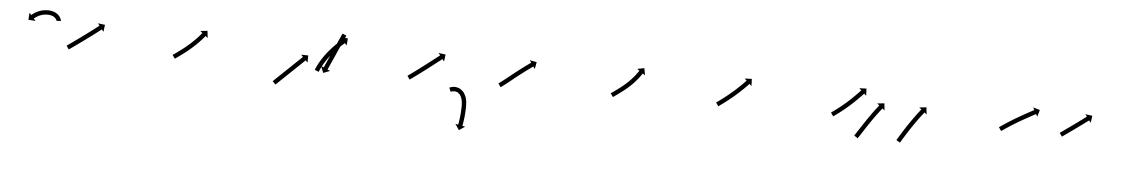

<svg xmlns="http://www.w3.org/2000/svg" viewBox="-29 -504 5131 877"><g transform="rotate(5 2536.5 -65.5)"><path d="M208 -206.9C208 -206.8 208 -206.7 208 -206.6L228 -207.4C228 -207.6 228 -208 227.9 -208.2C227.9 -208.2 227.9 -208.4 227.9 -208.5C227.9 -208.6 227.9 -208.8 227.9 -208.8C227.7 -210.1 227.4 -211.5 227.1 -212.8C227.1 -212.8 227.1 -212.9 227 -213.1C227 -213.2 226.9 -213.4 226.9 -213.4C226.2 -215.7 225.3 -217.8 224.3 -220C224.3 -220 224.2 -220.1 224.1 -220.3C224 -220.4 224 -220.6 224 -220.6C222.4 -223.4 220.6 -226 218.7 -228.6C218.7 -228.6 218.6 -228.7 218.5 -228.8C218.3 -229 218.2 -229.1 218.2 -229.1C215.7 -232 212.9 -234.7 210 -237.2C210 -237.2 209.8 -237.3 209.7 -237.4C209.5 -237.5 209.4 -237.6 209.4 -237.6C205.9 -240.2 202.1 -242.4 198.3 -244.4C198.3 -244.4 198.1 -244.4 197.9 -244.5C197.8 -244.6 197.6 -244.7 197.6 -244.7C193.2 -246.5 188.7 -248 184.1 -249.1C184.1 -249.1 184 -249.1 183.8 -249.2C183.6 -249.2 183.5 -249.2 183.5 -249.2C178.6 -250.1 173.6 -250.7 168.6 -251C168.6 -251 168.5 -251 168.4 -251C168.3 -251 168.1 -251 168.1 -251C163 -251 157.9 -250.8 152.8 -250.4C152.8 -250.4 152.6 -250.4 152.5 -250.4C152.4 -250.4 152.3 -250.4 152.3 -250.4C147.4 -249.7 142.5 -248.9 137.7 -247.8C137.7 -247.8 137.6 -247.8 137.5 -247.7C137.4 -247.7 137.3 -247.7 137.3 -247.7C132.8 -246.5 128.4 -245.1 124.1 -243.4C124.1 -243.4 124 -243.4 123.9 -243.4C123.8 -243.3 123.7 -243.3 123.7 -243.3C119.9 -241.7 116.1 -239.9 112.5 -238C112.5 -238 112.4 -238 112.3 -237.9C112.2 -237.9 112.2 -237.8 112.2 -237.8C109.1 -236.1 106.1 -234.3 103.2 -232.4C103.2 -232.4 103.1 -232.3 103 -232.3C103 -232.3 102.9 -232.2 102.9 -232.2C100.7 -230.7 98.5 -229.1 96.3 -227.4C96.3 -227.4 96.3 -227.4 96.2 -227.4C96.2 -227.4 96.2 -227.3 96.2 -227.3C94.8 -226.2 93.4 -225.1 92.1 -224C92.1 -224 92.1 -224 92 -224C92 -224 92 -223.9 92 -223.9C91.5 -223.6 91.1 -223.2 90.6 -222.8L82 -232.7L79.6 -200.1L112.3 -197.6L103.7 -207.6C104.1 -208 104.5 -208.4 105 -208.7C105 -208.7 105 -208.7 105 -208.7C104.9 -208.7 104.9 -208.7 104.9 -208.7C106.1 -209.7 107.3 -210.7 108.6 -211.6C108.6 -211.6 108.5 -211.6 108.5 -211.6C108.5 -211.6 108.4 -211.5 108.4 -211.5C110.4 -213 112.3 -214.4 114.3 -215.8C114.3 -215.8 114.3 -215.7 114.2 -215.7C114.1 -215.7 114.1 -215.6 114.1 -215.6C116.7 -217.3 119.3 -218.9 122 -220.4C122 -220.4 121.9 -220.4 121.9 -220.4C121.8 -220.3 121.7 -220.3 121.7 -220.3C124.9 -221.9 128.2 -223.5 131.5 -224.9C131.5 -224.9 131.4 -224.8 131.3 -224.8C131.2 -224.7 131.1 -224.7 131.1 -224.7C134.9 -226.1 138.7 -227.3 142.5 -228.4C142.5 -228.4 142.4 -228.4 142.3 -228.3C142.2 -228.3 142.1 -228.3 142.1 -228.3C146.3 -229.2 150.6 -230 154.9 -230.5C154.9 -230.5 154.7 -230.5 154.6 -230.5C154.5 -230.5 154.4 -230.5 154.4 -230.5C158.9 -230.9 163.5 -231 168 -231C168 -231 167.9 -231 167.8 -231C167.6 -231 167.5 -231 167.5 -231C171.7 -230.8 175.8 -230.3 179.9 -229.6C179.9 -229.6 179.8 -229.6 179.6 -229.6C179.4 -229.7 179.3 -229.7 179.3 -229.7C182.9 -228.8 186.5 -227.6 189.9 -226.2C189.9 -226.2 189.8 -226.3 189.6 -226.4C189.4 -226.4 189.2 -226.5 189.2 -226.5C192.2 -225 195 -223.3 197.7 -221.4C197.7 -221.4 197.5 -221.5 197.4 -221.6C197.2 -221.8 197.1 -221.9 197.1 -221.9C199.3 -220 201.3 -218.1 203.2 -215.9C203.2 -215.9 203.1 -216.1 203 -216.2C202.8 -216.4 202.7 -216.5 202.7 -216.5C204.1 -214.7 205.4 -212.8 206.5 -210.8C206.5 -210.8 206.4 -211 206.3 -211.1C206.3 -211.3 206.2 -211.4 206.2 -211.4C206.8 -210.1 207.4 -208.7 207.9 -207.3C207.9 -207.3 207.8 -207.4 207.8 -207.6C207.7 -207.7 207.7 -207.9 207.7 -207.9C207.8 -207.4 208 -206.8 208 -206.3C208 -206.3 208 -206.5 208 -206.6C208 -206.7 208 -206.9 208 -206.9Z M265.3 -98.6C264.8 -98.3 264.3 -97.9 263.7 -97.5L275.1 -81.1C275.7 -81.5 276.2 -81.9 276.8 -82.2C278.3 -83.3 279.8 -84.4 281.4 -85.5C283.8 -87.1 286.1 -88.8 288.5 -90.5C291.6 -92.6 294.7 -94.8 297.7 -97L297.7 -97L297.8 -97C301.4 -99.5 305 -102.1 308.7 -104.7L308.7 -104.7L308.7 -104.7C312.7 -107.6 316.8 -110.5 320.8 -113.4L320.8 -113.4L320.8 -113.4C325.1 -116.5 329.4 -119.6 333.7 -122.7L333.8 -122.7L333.8 -122.7C338.2 -126 342.6 -129.2 347.1 -132.4L347.1 -132.4L347.1 -132.4C351.5 -135.7 355.9 -138.9 360.4 -142.2L360.4 -142.2L360.4 -142.2C364.6 -145.4 368.9 -148.5 373.2 -151.7L373.2 -151.7L373.2 -151.7C377.2 -154.7 381.2 -157.7 385.1 -160.6L385.2 -160.7L385.2 -160.7C388.7 -163.3 392.3 -166 395.8 -168.7L395.8 -168.7L395.8 -168.7C398.8 -171 401.8 -173.3 404.8 -175.5C407.2 -177.3 409.5 -179.1 411.8 -180.8C413.3 -182 414.7 -183.1 416.2 -184.2C416.7 -184.7 417.3 -185.1 417.8 -185.5L425.8 -175L430.1 -207.5L397.6 -211.7L405.6 -201.3C405.1 -200.9 404.5 -200.5 404 -200.1C402.6 -199 401.1 -197.8 399.6 -196.7C397.3 -195 395 -193.2 392.7 -191.5C389.7 -189.2 386.8 -186.9 383.8 -184.6L383.8 -184.7L383.8 -184.7C380.2 -182 376.7 -179.3 373.1 -176.6L373.1 -176.6L373.2 -176.6C369.2 -173.7 365.2 -170.7 361.2 -167.7L361.3 -167.8L361.3 -167.8C357 -164.6 352.7 -161.4 348.5 -158.3L348.5 -158.3L348.5 -158.3C344.1 -155.1 339.7 -151.8 335.3 -148.6L335.3 -148.6L335.3 -148.6C330.9 -145.4 326.4 -142.1 322 -138.9L322 -138.9L322 -138.9C317.7 -135.8 313.4 -132.7 309.1 -129.6L309.1 -129.6L309.1 -129.6C305.1 -126.8 301.1 -123.9 297 -121L297.1 -121L297.1 -121C293.4 -118.4 289.8 -115.9 286.2 -113.3L286.2 -113.3L286.2 -113.3C283.1 -111.1 280.1 -109 277 -106.8C274.6 -105.2 272.3 -103.5 269.9 -101.8C268.4 -100.8 266.9 -99.7 265.3 -98.6Z M751.4 -98.7C750.9 -98.3 750.3 -97.9 749.8 -97.6L761.2 -81.1C761.7 -81.5 762.2 -81.9 762.8 -82.2C764.3 -83.3 765.9 -84.4 767.4 -85.4L767.4 -85.4L767.4 -85.4C769.8 -87.1 772.2 -88.7 774.5 -90.4L774.5 -90.4L774.6 -90.4C777.6 -92.6 780.7 -94.7 783.7 -96.9L783.7 -96.9L783.7 -96.9C787.3 -99.5 790.9 -102.1 794.5 -104.8C794.5 -104.8 794.5 -104.8 794.5 -104.8C794.5 -104.8 794.5 -104.8 794.5 -104.8C798.5 -107.8 802.4 -110.7 806.3 -113.7C806.3 -113.7 806.3 -113.8 806.3 -113.8C806.3 -113.8 806.3 -113.8 806.3 -113.8C810.5 -117 814.6 -120.3 818.7 -123.6C818.7 -123.6 818.7 -123.6 818.7 -123.6C818.7 -123.6 818.8 -123.7 818.8 -123.7C823 -127.1 827.1 -130.6 831.2 -134.1C831.2 -134.1 831.3 -134.1 831.3 -134.1C831.3 -134.2 831.3 -134.2 831.3 -134.2C835.4 -137.7 839.5 -141.3 843.5 -145C843.5 -145 843.5 -145 843.5 -145C843.5 -145 843.6 -145 843.6 -145C847.4 -148.6 851.2 -152.2 855 -155.8C855 -155.8 855 -155.8 855 -155.9C855.1 -155.9 855.1 -155.9 855.1 -155.9C858.6 -159.3 862 -162.8 865.5 -166.3C865.5 -166.3 865.5 -166.3 865.5 -166.3C865.5 -166.4 865.5 -166.4 865.5 -166.4C868.6 -169.5 871.6 -172.7 874.5 -176C874.5 -176 874.6 -176 874.6 -176C874.6 -176 874.6 -176 874.6 -176C877.1 -178.8 879.5 -181.5 882 -184.3C882 -184.3 882 -184.3 882 -184.4C882 -184.4 882 -184.4 882 -184.4C883.9 -186.6 885.7 -188.7 887.6 -190.9C887.6 -190.9 887.6 -190.9 887.6 -190.9C887.6 -191 887.6 -191 887.6 -191C888.8 -192.4 889.9 -193.8 891.1 -195.2L891.1 -195.2L891.1 -195.2C891.5 -195.7 891.9 -196.3 892.3 -196.8L902.6 -188.5L899 -221.1L866.4 -217.5L876.7 -209.2C876.3 -208.8 875.9 -208.3 875.5 -207.8L875.5 -207.8L875.5 -207.8C874.4 -206.4 873.3 -205.1 872.2 -203.7C872.2 -203.7 872.2 -203.7 872.2 -203.7C872.2 -203.7 872.2 -203.7 872.2 -203.7C870.4 -201.6 868.7 -199.5 866.9 -197.4C866.9 -197.4 866.9 -197.4 866.9 -197.4C866.9 -197.5 866.9 -197.5 866.9 -197.5C864.5 -194.8 862.2 -192.1 859.8 -189.4C859.8 -189.4 859.8 -189.5 859.8 -189.5C859.8 -189.5 859.8 -189.5 859.8 -189.5C856.9 -186.4 854 -183.3 851.1 -180.2C851.1 -180.2 851.1 -180.2 851.1 -180.2C851.1 -180.3 851.2 -180.3 851.2 -180.3C847.8 -176.9 844.5 -173.5 841.1 -170.2C841.1 -170.2 841.1 -170.2 841.1 -170.2C841.1 -170.2 841.1 -170.2 841.1 -170.2C837.5 -166.7 833.7 -163.2 830 -159.7C830 -159.7 830 -159.8 830 -159.8C830 -159.8 830.1 -159.8 830.1 -159.8C826.1 -156.3 822.2 -152.7 818.2 -149.3C818.2 -149.3 818.2 -149.3 818.2 -149.3C818.2 -149.3 818.3 -149.3 818.3 -149.3C814.2 -145.9 810.2 -142.5 806.1 -139.1C806.1 -139.1 806.1 -139.1 806.1 -139.1C806.1 -139.1 806.1 -139.2 806.1 -139.2C802.1 -135.9 798.1 -132.7 794 -129.5C794 -129.5 794 -129.6 794.1 -129.6C794.1 -129.6 794.1 -129.6 794.1 -129.6C790.3 -126.6 786.4 -123.7 782.5 -120.8C782.5 -120.8 782.5 -120.8 782.6 -120.8C782.6 -120.8 782.6 -120.9 782.6 -120.9C779.1 -118.3 775.6 -115.7 772 -113.2L772.1 -113.2L772.1 -113.2C769.1 -111 766.1 -108.9 763 -106.8L763.1 -106.8L763.1 -106.8C760.7 -105.1 758.4 -103.5 756 -101.9L756 -101.9L756 -101.9C754.5 -100.8 752.9 -99.8 751.4 -98.7Z M1217.2 -19.5C1216.7 -19 1216.2 -18.5 1215.7 -18.1L1229.5 -3.6C1230 -4.1 1230.5 -4.5 1231 -5C1232.3 -6.3 1233.7 -7.6 1235 -8.9C1237.2 -10.9 1239.3 -12.9 1241.4 -14.9C1244.1 -17.5 1246.8 -20.1 1249.5 -22.7C1252.8 -25.8 1256 -28.9 1259.2 -32C1262.8 -35.4 1266.4 -38.8 1270.1 -42.3C1273.9 -46 1277.8 -49.7 1281.6 -53.3C1285.6 -57.1 1289.6 -60.9 1293.6 -64.7C1297.5 -68.5 1301.5 -72.3 1305.5 -76.1C1309.3 -79.8 1313.2 -83.5 1317.1 -87.2C1320.7 -90.6 1324.3 -94.1 1327.9 -97.5C1331.1 -100.6 1334.3 -103.7 1337.6 -106.7C1340.3 -109.4 1343 -112 1345.8 -114.6C1347.9 -116.6 1350 -118.6 1352.1 -120.6C1353.4 -121.9 1354.8 -123.2 1356.1 -124.5C1356.6 -124.9 1357.1 -125.4 1357.6 -125.8L1366.7 -116.3L1367.4 -149.1L1334.7 -149.8L1343.8 -140.3C1343.3 -139.9 1342.8 -139.4 1342.3 -138.9C1341 -137.6 1339.6 -136.4 1338.3 -135.1C1336.1 -133.1 1334 -131 1331.9 -129C1329.2 -126.4 1326.5 -123.8 1323.8 -121.2C1320.5 -118.1 1317.3 -115 1314.1 -112C1310.5 -108.5 1306.9 -105.1 1303.2 -101.6C1299.4 -98 1295.5 -94.3 1291.7 -90.6C1287.7 -86.8 1283.7 -83 1279.7 -79.2C1275.8 -75.4 1271.8 -71.6 1267.8 -67.8C1264 -64.1 1260.1 -60.4 1256.2 -56.8C1252.6 -53.3 1249 -49.9 1245.4 -46.4C1242.2 -43.3 1239 -40.3 1235.7 -37.2C1233 -34.6 1230.3 -32 1227.5 -29.4C1225.4 -27.4 1223.3 -25.3 1221.2 -23.3C1219.9 -22 1218.5 -20.7 1217.2 -19.5ZM1532 -252.5C1532.3 -253.1 1532.6 -253.7 1532.8 -254.3L1514.6 -262.4C1514.3 -261.8 1514 -261.2 1513.8 -260.6C1513 -258.9 1512.2 -257.2 1511.5 -255.5C1510.3 -252.8 1509.1 -250.2 1507.9 -247.5C1506.4 -244.1 1504.8 -240.6 1503.3 -237.2C1501.5 -233.1 1499.6 -229 1497.8 -225C1495.8 -220.4 1493.7 -215.9 1491.7 -211.3C1489.5 -206.4 1487.4 -201.6 1485.2 -196.7C1482.9 -191.7 1480.7 -186.7 1478.5 -181.6C1476.2 -176.6 1474 -171.6 1471.7 -166.6C1469.5 -161.7 1467.4 -156.8 1465.2 -152C1463.2 -147.4 1461.1 -142.9 1459.1 -138.3C1457.3 -134.2 1455.4 -130.2 1453.6 -126.1C1452.1 -122.7 1450.5 -119.2 1449 -115.8C1447.8 -113.1 1446.6 -110.4 1445.4 -107.8C1444.7 -106.1 1443.9 -104.4 1443.1 -102.7C1442.9 -102.1 1442.6 -101.5 1442.3 -100.8L1430.3 -106.2L1442 -75.6L1472.6 -87.3L1460.6 -92.7C1460.9 -93.3 1461.1 -93.9 1461.4 -94.5C1462.2 -96.2 1462.9 -97.9 1463.7 -99.6C1464.9 -102.3 1466.1 -104.9 1467.3 -107.6C1468.8 -111 1470.3 -114.5 1471.9 -117.9C1473.7 -122 1475.5 -126.1 1477.3 -130.2C1479.4 -134.7 1481.4 -139.3 1483.5 -143.8C1485.6 -148.7 1487.8 -153.5 1490 -158.4C1492.2 -163.4 1494.5 -168.5 1496.7 -173.5C1499 -178.5 1501.2 -183.5 1503.4 -188.6C1505.6 -193.4 1507.8 -198.3 1510 -203.1C1512 -207.7 1514 -212.2 1516.1 -216.8C1517.9 -220.9 1519.7 -225 1521.5 -229C1523.1 -232.5 1524.6 -235.9 1526.2 -239.4C1527.3 -242 1528.5 -244.7 1529.7 -247.3C1530.5 -249 1531.2 -250.8 1532 -252.5ZM1403.5 -88C1403.2 -87.4 1402.9 -86.7 1402.7 -86L1421.3 -78.8C1421.6 -79.4 1421.8 -80.1 1422.1 -80.7C1422.1 -80.7 1422.1 -80.7 1422.1 -80.7C1422.1 -80.7 1422.1 -80.7 1422.1 -80.7C1422.8 -82.5 1423.5 -84.3 1424.3 -86.1C1424.3 -86.1 1424.3 -86 1424.3 -86C1424.2 -86 1424.2 -86 1424.2 -86C1425.4 -88.7 1426.7 -91.5 1427.9 -94.2C1427.9 -94.2 1427.9 -94.2 1427.9 -94.1C1427.9 -94.1 1427.9 -94.1 1427.9 -94.1C1429.5 -97.6 1431.3 -101.1 1433 -104.5C1433 -104.5 1433 -104.5 1433 -104.5C1433 -104.4 1433 -104.4 1433 -104.4C1435.1 -108.5 1437.4 -112.5 1439.7 -116.5C1439.7 -116.5 1439.6 -116.4 1439.6 -116.4C1439.6 -116.4 1439.6 -116.3 1439.6 -116.3C1442.2 -120.7 1444.9 -125.1 1447.7 -129.4C1447.7 -129.4 1447.6 -129.4 1447.6 -129.3C1447.6 -129.3 1447.6 -129.3 1447.6 -129.3C1450.6 -133.8 1453.7 -138.3 1456.8 -142.8C1456.8 -142.8 1456.8 -142.7 1456.8 -142.7C1456.8 -142.7 1456.8 -142.6 1456.8 -142.6C1460.1 -147.2 1463.5 -151.7 1466.9 -156.1C1466.9 -156.1 1466.9 -156.1 1466.9 -156C1466.9 -156 1466.9 -156 1466.9 -156C1470.4 -160.4 1474 -164.7 1477.6 -169C1477.6 -169 1477.6 -168.9 1477.6 -168.9C1477.5 -168.9 1477.5 -168.9 1477.5 -168.9C1481.1 -172.9 1484.7 -177 1488.4 -181C1488.4 -181 1488.4 -181 1488.4 -180.9C1488.3 -180.9 1488.3 -180.9 1488.3 -180.9C1491.8 -184.6 1495.3 -188.3 1498.9 -191.9C1498.9 -191.9 1498.9 -191.9 1498.9 -191.8C1498.8 -191.8 1498.8 -191.8 1498.8 -191.8C1502 -195 1505.3 -198.2 1508.6 -201.3C1508.6 -201.3 1508.6 -201.3 1508.5 -201.3C1508.5 -201.3 1508.5 -201.3 1508.5 -201.3C1511.3 -203.9 1514.1 -206.5 1517 -209.1C1517 -209.1 1517 -209.1 1516.9 -209.1C1516.9 -209 1516.9 -209 1516.9 -209C1519.1 -211 1521.3 -213 1523.6 -214.9L1523.6 -214.9L1523.5 -214.9C1525 -216.1 1526.4 -217.4 1527.9 -218.6L1527.9 -218.6L1527.9 -218.6C1528.4 -219 1528.9 -219.5 1529.4 -219.9L1537.9 -209.8L1540.7 -242.5L1508 -245.3L1516.5 -235.2C1516 -234.8 1515.5 -234.3 1514.9 -233.9L1514.9 -233.9L1514.9 -233.9C1513.4 -232.6 1511.9 -231.3 1510.5 -230L1510.4 -230L1510.4 -230C1508.1 -228 1505.8 -226 1503.6 -223.9C1503.6 -223.9 1503.6 -223.9 1503.6 -223.9C1503.5 -223.9 1503.5 -223.9 1503.5 -223.9C1500.6 -221.2 1497.7 -218.5 1494.8 -215.8C1494.8 -215.8 1494.8 -215.8 1494.8 -215.8C1494.8 -215.8 1494.8 -215.8 1494.8 -215.8C1491.4 -212.5 1488 -209.3 1484.7 -206C1484.7 -206 1484.7 -206 1484.7 -205.9C1484.7 -205.9 1484.6 -205.9 1484.6 -205.9C1481 -202.2 1477.3 -198.4 1473.8 -194.6C1473.8 -194.6 1473.7 -194.6 1473.7 -194.6C1473.7 -194.6 1473.7 -194.5 1473.7 -194.5C1469.9 -190.4 1466.2 -186.2 1462.5 -182C1462.5 -182 1462.4 -182 1462.4 -182C1462.4 -181.9 1462.4 -181.9 1462.4 -181.9C1458.6 -177.5 1454.9 -173 1451.3 -168.5C1451.3 -168.5 1451.3 -168.5 1451.2 -168.5C1451.2 -168.4 1451.2 -168.4 1451.2 -168.4C1447.6 -163.8 1444.1 -159.2 1440.6 -154.5C1440.6 -154.5 1440.6 -154.4 1440.6 -154.4C1440.6 -154.4 1440.5 -154.3 1440.5 -154.3C1437.3 -149.7 1434 -145 1430.9 -140.3C1430.9 -140.3 1430.9 -140.3 1430.9 -140.3C1430.8 -140.2 1430.8 -140.2 1430.8 -140.2C1427.9 -135.7 1425.1 -131.2 1422.4 -126.6C1422.4 -126.6 1422.4 -126.5 1422.4 -126.5C1422.3 -126.5 1422.3 -126.4 1422.3 -126.4C1419.9 -122.3 1417.6 -118.1 1415.3 -113.8C1415.3 -113.8 1415.3 -113.8 1415.3 -113.7C1415.3 -113.7 1415.2 -113.7 1415.2 -113.7C1413.4 -110 1411.6 -106.4 1409.8 -102.7C1409.8 -102.7 1409.8 -102.6 1409.8 -102.6C1409.8 -102.6 1409.7 -102.6 1409.7 -102.6C1408.4 -99.7 1407.1 -96.8 1405.9 -93.9C1405.9 -93.9 1405.9 -93.8 1405.8 -93.8C1405.8 -93.8 1405.8 -93.8 1405.8 -93.8C1405 -91.9 1404.2 -90 1403.5 -88.1C1403.5 -88.1 1403.5 -88.1 1403.5 -88.1C1403.5 -88 1403.5 -88 1403.5 -88Z M1828.3 -97.3C1827.7 -96.9 1827.2 -96.5 1826.7 -96.1L1838.1 -79.8C1838.7 -80.1 1839.2 -80.5 1839.8 -80.9C1841.3 -82 1842.8 -83 1844.3 -84.1L1844.3 -84.1L1844.3 -84.1C1846.7 -85.8 1849.1 -87.5 1851.4 -89.2L1851.4 -89.2L1851.4 -89.2C1854.5 -91.4 1857.5 -93.6 1860.6 -95.8L1860.6 -95.8L1860.6 -95.8C1864.2 -98.4 1867.8 -101 1871.4 -103.6L1871.4 -103.6L1871.4 -103.6C1875.4 -106.6 1879.4 -109.5 1883.4 -112.5L1883.4 -112.5L1883.4 -112.5C1887.7 -115.7 1891.9 -118.9 1896.2 -122.1L1896.2 -122.1L1896.2 -122.1C1900.6 -125.4 1904.9 -128.7 1909.3 -132L1909.3 -132L1909.3 -132C1913.7 -135.4 1918 -138.7 1922.4 -142L1922.4 -142L1922.4 -142C1926.6 -145.3 1930.8 -148.5 1935.1 -151.8C1939 -154.8 1943 -157.9 1946.9 -160.9C1950.4 -163.6 1954 -166.4 1957.5 -169.1C1960.5 -171.4 1963.5 -173.7 1966.5 -176C1968.8 -177.8 1971.1 -179.6 1973.4 -181.3C1974.9 -182.5 1976.4 -183.6 1977.9 -184.7C1978.4 -185.1 1978.9 -185.6 1979.5 -186L1987.5 -175.5L1991.8 -208L1959.4 -212.3L1967.3 -201.9C1966.8 -201.5 1966.3 -201.1 1965.8 -200.6C1964.3 -199.5 1962.8 -198.4 1961.3 -197.2C1958.9 -195.4 1956.6 -193.7 1954.3 -191.9C1951.3 -189.6 1948.3 -187.2 1945.3 -184.9C1941.7 -182.2 1938.2 -179.5 1934.7 -176.7C1930.7 -173.7 1926.8 -170.7 1922.9 -167.6C1918.6 -164.4 1914.4 -161.1 1910.2 -157.9L1910.2 -157.9L1910.2 -157.9C1905.9 -154.6 1901.5 -151.2 1897.2 -147.9L1897.2 -147.9L1897.2 -147.9C1892.8 -144.6 1888.5 -141.3 1884.1 -138L1884.1 -138L1884.1 -138C1879.9 -134.9 1875.7 -131.7 1871.4 -128.5L1871.5 -128.5L1871.5 -128.6C1867.5 -125.6 1863.5 -122.7 1859.6 -119.7L1859.6 -119.8L1859.6 -119.8C1856 -117.2 1852.4 -114.5 1848.9 -112L1848.9 -112L1848.9 -112C1845.9 -109.8 1842.8 -107.6 1839.8 -105.4L1839.8 -105.4L1839.8 -105.4C1837.5 -103.8 1835.1 -102.1 1832.8 -100.4L1832.8 -100.5L1832.8 -100.5C1831.3 -99.4 1829.8 -98.3 1828.3 -97.3ZM2024.3 -59.9C2023.4 -59.5 2022.5 -59.2 2021.7 -58.8L2029.8 -40.5C2030.6 -40.8 2031.3 -41.2 2032.1 -41.5C2032.1 -41.5 2032 -41.5 2031.9 -41.4C2031.9 -41.4 2031.8 -41.4 2031.8 -41.4C2033.9 -42.2 2036.1 -42.9 2038.3 -43.5C2038.3 -43.5 2038.2 -43.4 2038 -43.4C2037.8 -43.3 2037.6 -43.3 2037.6 -43.3C2041.3 -44 2045 -44.3 2048.6 -44.4C2048.6 -44.4 2048.3 -44.4 2048 -44.4C2047.7 -44.4 2047.4 -44.4 2047.4 -44.4C2052.3 -43.9 2057.1 -42.5 2061.7 -40.7C2061.7 -40.7 2061.3 -40.8 2061 -41C2060.6 -41.2 2060.3 -41.4 2060.3 -41.4C2065.1 -38.4 2069.5 -34.7 2073.2 -30.5C2073.2 -30.5 2073 -30.8 2072.8 -31C2072.6 -31.3 2072.4 -31.5 2072.4 -31.5C2075.7 -26.7 2078.5 -21.5 2080.7 -16.1C2080.7 -16.1 2080.7 -16.3 2080.6 -16.5C2080.5 -16.7 2080.4 -16.9 2080.4 -16.9C2082.2 -11.3 2083.6 -5.5 2084.6 0.3C2084.6 0.3 2084.6 0.2 2084.5 0C2084.5 -0.1 2084.5 -0.3 2084.5 -0.3C2085.1 5.6 2085.5 11.5 2085.6 17.3C2085.6 17.3 2085.6 17.3 2085.6 17.2C2085.6 17.2 2085.6 17.1 2085.6 17.1C2085.6 22.7 2085.5 28.3 2085.3 33.9C2085.3 33.9 2085.3 33.9 2085.3 33.8C2085.3 33.8 2085.3 33.8 2085.3 33.8C2085.1 39.2 2084.8 44.6 2084.5 50C2084.5 50 2084.5 50 2084.5 50C2084.5 49.9 2084.5 49.9 2084.5 49.9C2084.1 55 2083.7 60 2083.2 65.1C2083.2 65.1 2083.2 65 2083.2 65C2083.2 65 2083.2 65 2083.2 65C2082.7 69.5 2082.2 74 2081.6 78.5C2081.6 78.5 2081.6 78.5 2081.6 78.5C2081.6 78.5 2081.6 78.4 2081.6 78.4C2081.1 82.2 2080.5 86 2079.9 89.8C2079.9 89.8 2079.9 89.8 2079.9 89.8C2079.9 89.8 2080 89.8 2080 89.8C2079.5 92.7 2079 95.6 2078.5 98.5C2078.5 98.5 2078.5 98.5 2078.5 98.5C2078.5 98.5 2078.5 98.5 2078.5 98.5C2078.1 100.4 2077.8 102.2 2077.4 104.1L2077.4 104.1L2077.4 104.1C2077.3 104.8 2077.1 105.4 2077 106.1L2064.1 103.5L2082.3 130.8L2109.5 112.6L2096.6 110C2096.8 109.3 2096.9 108.6 2097 108L2097 107.9L2097 107.9C2097.4 106 2097.8 104.1 2098.1 102.1C2098.1 102.1 2098.1 102.1 2098.1 102.1C2098.1 102.1 2098.1 102.1 2098.1 102.1C2098.7 99 2099.2 96 2099.7 93C2099.7 93 2099.7 93 2099.7 93C2099.7 92.9 2099.7 92.9 2099.7 92.9C2100.3 89 2100.9 85.1 2101.4 81.2C2101.4 81.2 2101.4 81.1 2101.4 81.1C2101.4 81.1 2101.4 81.1 2101.4 81.1C2102 76.4 2102.6 71.8 2103.1 67.1C2103.1 67.1 2103.1 67.1 2103.1 67.1C2103.1 67 2103.1 67 2103.1 67C2103.6 61.8 2104 56.6 2104.4 51.4C2104.4 51.4 2104.4 51.4 2104.4 51.3C2104.4 51.3 2104.4 51.3 2104.4 51.3C2104.8 45.7 2105.1 40.2 2105.3 34.6C2105.3 34.6 2105.3 34.6 2105.3 34.5C2105.3 34.5 2105.3 34.5 2105.3 34.5C2105.5 28.7 2105.6 23 2105.6 17.2C2105.6 17.2 2105.6 17.2 2105.6 17.1C2105.6 17.1 2105.6 17 2105.6 17C2105.5 10.5 2105.1 4 2104.4 -2.5C2104.4 -2.5 2104.4 -2.6 2104.3 -2.8C2104.3 -2.9 2104.3 -3 2104.3 -3C2103.2 -9.8 2101.6 -16.4 2099.5 -23C2099.5 -23 2099.4 -23.2 2099.4 -23.4C2099.3 -23.5 2099.2 -23.8 2099.2 -23.8C2096.4 -30.5 2093 -36.9 2088.9 -42.9C2088.9 -42.9 2088.7 -43.1 2088.5 -43.4C2088.3 -43.6 2088.1 -43.9 2088.1 -43.9C2083 -49.5 2077.2 -54.5 2070.7 -58.4C2070.7 -58.5 2070.3 -58.6 2070 -58.8C2069.7 -59 2069.3 -59.1 2069.3 -59.1C2063 -61.8 2056.4 -63.6 2049.6 -64.3C2049.6 -64.3 2049.3 -64.3 2049 -64.3C2048.7 -64.4 2048.4 -64.4 2048.4 -64.4C2043.4 -64.3 2038.5 -63.9 2033.7 -62.9C2033.7 -62.9 2033.5 -62.9 2033.3 -62.8C2033.1 -62.8 2033 -62.7 2033 -62.7C2030.1 -62 2027.3 -61.1 2024.6 -60C2024.6 -60 2024.5 -60 2024.4 -60C2024.4 -59.9 2024.3 -59.9 2024.3 -59.9Z M2245.2 -98.6C2244.7 -98.2 2244.2 -97.9 2243.7 -97.5L2255.2 -81.1C2255.7 -81.5 2256.2 -81.8 2256.7 -82.2L2256.7 -82.2L2256.8 -82.2C2258.3 -83.3 2259.7 -84.4 2261.2 -85.4C2261.2 -85.4 2261.2 -85.4 2261.2 -85.5C2261.2 -85.5 2261.3 -85.5 2261.3 -85.5C2263.6 -87.2 2265.9 -88.9 2268.2 -90.6C2268.2 -90.6 2268.2 -90.6 2268.2 -90.6C2268.2 -90.6 2268.2 -90.6 2268.2 -90.6C2271.2 -92.9 2274.1 -95.2 2277.1 -97.5L2277.1 -97.5L2277.1 -97.5C2280.6 -100.2 2284.1 -103 2287.6 -105.7L2287.6 -105.7L2287.6 -105.7C2291.5 -108.8 2295.4 -111.9 2299.3 -115C2303.5 -118.3 2307.6 -121.7 2311.8 -125C2316.1 -128.4 2320.4 -131.9 2324.7 -135.3L2324.7 -135.3L2324.7 -135.3C2329.1 -138.7 2333.4 -142.1 2337.8 -145.5L2337.8 -145.5L2337.7 -145.5C2342 -148.7 2346.2 -152 2350.5 -155.3L2350.5 -155.3L2350.4 -155.2C2354.4 -158.3 2358.4 -161.3 2362.5 -164.3L2362.4 -164.3L2362.4 -164.3C2366 -167 2369.7 -169.6 2373.3 -172.3L2373.3 -172.3L2373.3 -172.3C2376.3 -174.5 2379.4 -176.7 2382.5 -178.9L2382.5 -178.9L2382.5 -178.9C2384.9 -180.6 2387.3 -182.3 2389.7 -184L2389.7 -184L2389.7 -184C2391.2 -185.1 2392.8 -186.1 2394.3 -187.2L2394.3 -187.2L2394.3 -187.2C2394.9 -187.6 2395.4 -188 2396 -188.3L2403.4 -177.5L2409.4 -209.7L2377.2 -215.7L2384.6 -204.8C2384.1 -204.4 2383.5 -204.1 2383 -203.7L2383 -203.7L2382.9 -203.7C2381.4 -202.6 2379.8 -201.5 2378.2 -200.4L2378.2 -200.4L2378.2 -200.4C2375.8 -198.7 2373.3 -197 2370.9 -195.2L2370.9 -195.2L2370.9 -195.2C2367.7 -193 2364.6 -190.7 2361.5 -188.5L2361.5 -188.4L2361.5 -188.4C2357.8 -185.8 2354.1 -183.1 2350.5 -180.3L2350.5 -180.3L2350.5 -180.3C2346.4 -177.3 2342.4 -174.2 2338.3 -171.2L2338.3 -171.2L2338.3 -171.2C2334 -167.9 2329.8 -164.6 2325.5 -161.3L2325.5 -161.3L2325.5 -161.3C2321.1 -157.8 2316.7 -154.4 2312.4 -151L2312.3 -151L2312.3 -151C2308 -147.5 2303.7 -144.1 2299.3 -140.6C2295.1 -137.3 2291 -134 2286.8 -130.7C2282.9 -127.6 2279.1 -124.5 2275.2 -121.4L2275.2 -121.4L2275.2 -121.4C2271.7 -118.7 2268.3 -116 2264.8 -113.2L2264.8 -113.3L2264.8 -113.3C2261.9 -111 2259 -108.8 2256.1 -106.5C2256.1 -106.5 2256.1 -106.6 2256.1 -106.6C2256.1 -106.6 2256.1 -106.6 2256.1 -106.6C2253.9 -104.9 2251.7 -103.2 2249.4 -101.6C2249.4 -101.6 2249.4 -101.6 2249.4 -101.6C2249.5 -101.6 2249.5 -101.6 2249.5 -101.6C2248.1 -100.6 2246.6 -99.6 2245.2 -98.6L2245.2 -98.6Z M2760.3 -98.7C2759.8 -98.3 2759.3 -97.9 2758.7 -97.5L2770.1 -81.1C2770.7 -81.5 2771.2 -81.9 2771.8 -82.2C2773.3 -83.3 2774.8 -84.4 2776.4 -85.5C2778.8 -87.1 2781.1 -88.8 2783.5 -90.4L2783.5 -90.5L2783.5 -90.5C2786.6 -92.6 2789.6 -94.8 2792.7 -97L2792.7 -97L2792.7 -97C2796.3 -99.6 2799.9 -102.2 2803.4 -104.8C2803.4 -104.8 2803.4 -104.8 2803.4 -104.8C2803.5 -104.9 2803.5 -104.9 2803.5 -104.9C2807.4 -107.8 2811.3 -110.8 2815.2 -113.8C2815.2 -113.8 2815.2 -113.8 2815.3 -113.8C2815.3 -113.8 2815.3 -113.8 2815.3 -113.8C2819.4 -117.1 2823.5 -120.4 2827.6 -123.7C2827.6 -123.7 2827.6 -123.7 2827.6 -123.7C2827.6 -123.7 2827.7 -123.8 2827.7 -123.8C2831.8 -127.2 2835.9 -130.8 2839.9 -134.3C2839.9 -134.3 2839.9 -134.4 2839.9 -134.4C2840 -134.4 2840 -134.4 2840 -134.4C2844 -138.1 2847.9 -141.8 2851.7 -145.5C2851.7 -145.5 2851.7 -145.5 2851.8 -145.6C2851.8 -145.6 2851.8 -145.6 2851.8 -145.6C2855.5 -149.3 2859.1 -153.1 2862.7 -156.8C2862.7 -156.8 2862.7 -156.9 2862.7 -156.9C2862.7 -156.9 2862.8 -157 2862.8 -157C2866 -160.6 2869.2 -164.2 2872.4 -167.9C2872.4 -167.9 2872.4 -167.9 2872.4 -168C2872.5 -168 2872.5 -168 2872.5 -168C2875.3 -171.4 2878 -174.7 2880.7 -178.2C2880.7 -178.2 2880.8 -178.2 2880.8 -178.2C2880.8 -178.2 2880.8 -178.3 2880.8 -178.3C2883.1 -181.2 2885.3 -184.1 2887.5 -187.1C2887.5 -187.1 2887.5 -187.1 2887.5 -187.1C2887.5 -187.1 2887.6 -187.2 2887.6 -187.2C2889.2 -189.5 2890.9 -191.8 2892.6 -194.1C2892.6 -194.1 2892.6 -194.1 2892.6 -194.1C2892.6 -194.1 2892.6 -194.1 2892.6 -194.1C2893.6 -195.6 2894.7 -197.2 2895.7 -198.7L2895.7 -198.7L2895.7 -198.7C2896.1 -199.2 2896.5 -199.8 2896.8 -200.3L2907.7 -192.9L2901.6 -225.1L2869.4 -219L2880.3 -211.5C2879.9 -211 2879.6 -210.5 2879.2 -210L2879.2 -210L2879.2 -210C2878.2 -208.5 2877.2 -207.1 2876.2 -205.6C2876.2 -205.6 2876.2 -205.6 2876.2 -205.6C2876.2 -205.6 2876.2 -205.7 2876.2 -205.7C2874.6 -203.4 2873 -201.2 2871.4 -198.9C2871.4 -198.9 2871.4 -199 2871.4 -199C2871.4 -199 2871.4 -199 2871.4 -199C2869.3 -196.1 2867.2 -193.3 2865 -190.5C2865 -190.5 2865 -190.5 2865 -190.5C2865 -190.6 2865.1 -190.6 2865.1 -190.6C2862.5 -187.3 2859.8 -184 2857.1 -180.8C2857.1 -180.8 2857.1 -180.8 2857.2 -180.9C2857.2 -180.9 2857.2 -180.9 2857.2 -180.9C2854.2 -177.4 2851.1 -173.9 2847.9 -170.4C2847.9 -170.4 2848 -170.4 2848 -170.5C2848 -170.5 2848 -170.5 2848 -170.5C2844.6 -166.9 2841.2 -163.3 2837.6 -159.7C2837.6 -159.7 2837.7 -159.8 2837.7 -159.8C2837.7 -159.8 2837.8 -159.8 2837.8 -159.8C2834.1 -156.2 2830.3 -152.7 2826.5 -149.2C2826.5 -149.2 2826.5 -149.2 2826.5 -149.2C2826.6 -149.3 2826.6 -149.3 2826.6 -149.3C2822.7 -145.8 2818.8 -142.4 2814.8 -139.1C2814.8 -139.1 2814.8 -139.1 2814.8 -139.1C2814.8 -139.1 2814.9 -139.1 2814.9 -139.1C2810.9 -135.9 2807 -132.7 2802.9 -129.6C2802.9 -129.6 2803 -129.6 2803 -129.6C2803 -129.6 2803 -129.6 2803 -129.6C2799.2 -126.7 2795.4 -123.8 2791.5 -120.9C2791.5 -120.9 2791.5 -120.9 2791.5 -120.9C2791.5 -120.9 2791.6 -120.9 2791.6 -120.9C2788 -118.3 2784.5 -115.8 2781 -113.2L2781 -113.2L2781 -113.2C2778 -111.1 2775 -108.9 2772 -106.8L2772 -106.8L2772 -106.8C2769.6 -105.1 2767.3 -103.5 2764.9 -101.8C2763.4 -100.8 2761.9 -99.7 2760.3 -98.7Z M3243.4 -98.7C3242.9 -98.3 3242.4 -98 3241.8 -97.6L3253.2 -81.1C3253.7 -81.5 3254.2 -81.9 3254.8 -82.2L3254.8 -82.2L3254.8 -82.2C3256.3 -83.3 3257.8 -84.4 3259.4 -85.4L3259.4 -85.4L3259.4 -85.4C3261.7 -87.1 3264.1 -88.8 3266.4 -90.4L3266.5 -90.5L3266.5 -90.5C3269.5 -92.6 3272.5 -94.8 3275.5 -97.1L3275.6 -97.1L3275.6 -97.1C3279.1 -99.7 3282.7 -102.4 3286.2 -105C3286.2 -105 3286.2 -105 3286.2 -105.1C3286.2 -105.1 3286.2 -105.1 3286.2 -105.1C3290.1 -108.1 3294 -111.1 3297.9 -114.2C3297.9 -114.2 3297.9 -114.2 3298 -114.2C3298 -114.2 3298 -114.2 3298 -114.2C3302.1 -117.5 3306.2 -120.8 3310.3 -124.1C3310.3 -124.1 3310.3 -124.1 3310.3 -124.1C3310.3 -124.2 3310.4 -124.2 3310.4 -124.2C3314.6 -127.6 3318.7 -131.1 3322.9 -134.7C3322.9 -134.7 3322.9 -134.7 3322.9 -134.7C3322.9 -134.7 3322.9 -134.7 3322.9 -134.7C3327.1 -138.3 3331.2 -141.8 3335.3 -145.4C3335.3 -145.4 3335.3 -145.5 3335.3 -145.5C3335.3 -145.5 3335.3 -145.5 3335.3 -145.5C3339.2 -149 3343.1 -152.6 3347 -156.1C3347 -156.1 3347 -156.1 3347.1 -156.1C3347.1 -156.2 3347.1 -156.2 3347.1 -156.2C3350.7 -159.5 3354.3 -162.9 3357.8 -166.3C3357.8 -166.3 3357.9 -166.3 3357.9 -166.3C3357.9 -166.3 3357.9 -166.3 3357.9 -166.3C3361.1 -169.4 3364.2 -172.5 3367.4 -175.6L3367.4 -175.6L3367.4 -175.6C3370.1 -178.3 3372.7 -180.9 3375.3 -183.6L3375.3 -183.6L3375.3 -183.6C3377.4 -185.7 3379.4 -187.7 3381.4 -189.8L3381.4 -189.8L3381.4 -189.8C3382.7 -191.2 3383.9 -192.5 3385.2 -193.9L3385.2 -193.9L3385.2 -193.9C3385.7 -194.4 3386.1 -194.8 3386.6 -195.3L3396.2 -186.3L3395.1 -219L3362.4 -218L3372 -209C3371.5 -208.5 3371.1 -208.1 3370.7 -207.6L3370.7 -207.6L3370.7 -207.6C3369.4 -206.3 3368.2 -205 3366.9 -203.6L3366.9 -203.7L3366.9 -203.7C3365 -201.6 3363 -199.6 3361 -197.6L3361 -197.6L3361.1 -197.6C3358.5 -195 3355.9 -192.4 3353.3 -189.8L3353.3 -189.8L3353.3 -189.8C3350.2 -186.8 3347.1 -183.8 3344 -180.7C3344 -180.7 3344 -180.8 3344 -180.8C3344 -180.8 3344.1 -180.8 3344.1 -180.8C3340.5 -177.4 3337 -174.1 3333.5 -170.8C3333.5 -170.8 3333.5 -170.8 3333.5 -170.8C3333.5 -170.8 3333.5 -170.8 3333.5 -170.8C3329.7 -167.3 3325.8 -163.9 3322 -160.4C3322 -160.4 3322 -160.4 3322 -160.4C3322 -160.4 3322 -160.4 3322 -160.4C3318 -156.9 3314 -153.4 3309.9 -149.9C3309.9 -149.9 3309.9 -149.9 3309.9 -149.9C3309.9 -149.9 3309.9 -149.9 3309.9 -149.9C3305.8 -146.4 3301.7 -143 3297.6 -139.6C3297.6 -139.6 3297.6 -139.6 3297.6 -139.6C3297.6 -139.6 3297.7 -139.6 3297.7 -139.6C3293.6 -136.3 3289.6 -133.1 3285.5 -129.8C3285.5 -129.8 3285.5 -129.9 3285.5 -129.9C3285.6 -129.9 3285.6 -129.9 3285.6 -129.9C3281.8 -126.9 3277.9 -123.9 3274.1 -120.9C3274.1 -120.9 3274.1 -121 3274.1 -121C3274.1 -121 3274.1 -121 3274.1 -121C3270.6 -118.4 3267.2 -115.7 3263.7 -113.2L3263.7 -113.2L3263.7 -113.2C3260.7 -111 3257.8 -108.8 3254.8 -106.7L3254.8 -106.7L3254.8 -106.7C3252.5 -105.1 3250.2 -103.4 3247.9 -101.8L3247.9 -101.8L3247.9 -101.8C3246.4 -100.8 3244.9 -99.7 3243.4 -98.7L3243.4 -98.7Z M3770.3 -98.6C3769.8 -98.3 3769.2 -97.9 3768.7 -97.5L3780.1 -81.1C3780.7 -81.5 3781.2 -81.9 3781.8 -82.2L3781.8 -82.2L3781.8 -82.2C3783.3 -83.3 3784.8 -84.4 3786.3 -85.4L3786.3 -85.5L3786.3 -85.5C3788.7 -87.1 3791 -88.8 3793.4 -90.5L3793.4 -90.5L3793.4 -90.5C3796.4 -92.7 3799.4 -94.9 3802.4 -97.2C3802.4 -97.2 3802.4 -97.2 3802.4 -97.2C3802.4 -97.2 3802.5 -97.2 3802.5 -97.2C3806 -99.9 3809.5 -102.5 3813 -105.2C3813 -105.2 3813 -105.2 3813 -105.2C3813 -105.2 3813.1 -105.3 3813.1 -105.3C3817 -108.3 3820.8 -111.3 3824.7 -114.4C3824.7 -114.4 3824.7 -114.4 3824.7 -114.4C3824.7 -114.4 3824.7 -114.5 3824.7 -114.5C3828.8 -117.8 3832.9 -121.1 3836.9 -124.5C3836.9 -124.5 3837 -124.5 3837 -124.5C3837 -124.5 3837 -124.5 3837 -124.5C3841.2 -128.1 3845.3 -131.6 3849.4 -135.2C3849.4 -135.2 3849.4 -135.2 3849.4 -135.2C3849.4 -135.2 3849.4 -135.2 3849.4 -135.2C3853.5 -138.8 3857.6 -142.5 3861.6 -146.1C3861.6 -146.1 3861.6 -146.1 3861.6 -146.2C3861.6 -146.2 3861.6 -146.2 3861.6 -146.2C3865.5 -149.8 3869.4 -153.4 3873.2 -157C3873.2 -157 3873.2 -157 3873.2 -157C3873.2 -157 3873.2 -157 3873.2 -157C3876.8 -160.5 3880.3 -163.9 3883.8 -167.4C3883.8 -167.4 3883.8 -167.4 3883.9 -167.4C3883.9 -167.4 3883.9 -167.4 3883.9 -167.4C3887 -170.5 3890.1 -173.7 3893.2 -176.8L3893.2 -176.8L3893.3 -176.9C3895.9 -179.5 3898.5 -182.2 3901 -184.9L3901.1 -184.9L3901.1 -184.9C3903.1 -187 3905 -189.1 3907 -191.2L3907 -191.2L3907 -191.3C3908.3 -192.6 3909.6 -194 3910.9 -195.3C3911.3 -195.8 3911.8 -196.3 3912.2 -196.8L3921.9 -187.8L3920.7 -220.6L3887.9 -219.4L3897.6 -210.4C3897.1 -209.9 3896.7 -209.5 3896.2 -209C3895 -207.6 3893.7 -206.3 3892.5 -204.9L3892.5 -204.9L3892.5 -205C3890.5 -202.9 3888.5 -200.8 3886.6 -198.7L3886.6 -198.7L3886.6 -198.8C3884.1 -196.1 3881.5 -193.4 3878.9 -190.8L3878.9 -190.8L3878.9 -190.8C3875.9 -187.7 3872.8 -184.6 3869.7 -181.6C3869.7 -181.6 3869.8 -181.6 3869.8 -181.6C3869.8 -181.6 3869.8 -181.6 3869.8 -181.6C3866.3 -178.2 3862.9 -174.8 3859.4 -171.4C3859.4 -171.4 3859.4 -171.5 3859.4 -171.5C3859.4 -171.5 3859.4 -171.5 3859.4 -171.5C3855.7 -167.9 3851.9 -164.4 3848.1 -160.9C3848.1 -160.9 3848.1 -160.9 3848.1 -160.9C3848.1 -160.9 3848.1 -160.9 3848.1 -160.9C3844.2 -157.3 3840.2 -153.8 3836.2 -150.2C3836.2 -150.2 3836.2 -150.2 3836.2 -150.2C3836.2 -150.2 3836.3 -150.3 3836.3 -150.3C3832.2 -146.8 3828.2 -143.3 3824.1 -139.8C3824.1 -139.8 3824.1 -139.8 3824.1 -139.8C3824.1 -139.9 3824.1 -139.9 3824.1 -139.9C3820.2 -136.5 3816.2 -133.3 3812.1 -130C3812.1 -130 3812.2 -130 3812.2 -130C3812.2 -130 3812.2 -130 3812.2 -130C3808.4 -127 3804.6 -124 3800.8 -121C3800.8 -121 3800.8 -121 3800.8 -121.1C3800.8 -121.1 3800.8 -121.1 3800.8 -121.1C3797.4 -118.4 3793.9 -115.8 3790.4 -113.2C3790.4 -113.2 3790.5 -113.2 3790.5 -113.2C3790.5 -113.2 3790.5 -113.2 3790.5 -113.2C3787.5 -111 3784.6 -108.9 3781.6 -106.7L3781.6 -106.7L3781.6 -106.7C3779.3 -105.1 3777 -103.4 3774.7 -101.8L3774.8 -101.8L3774.8 -101.8C3773.3 -100.7 3771.8 -99.7 3770.3 -98.6L3770.3 -98.6ZM3884.6 -3.8C3884.2 -3.3 3883.8 -2.8 3883.5 -2.3L3899.9 9.1C3900.3 8.6 3900.6 8.1 3901 7.5L3901 7.5L3901 7.5C3902.1 6 3903.1 4.5 3904.1 2.9L3904.2 2.9L3904.2 2.9C3905.8 0.5 3907.4 -1.9 3909 -4.3L3909 -4.3L3909 -4.3C3911 -7.4 3913.1 -10.6 3915.2 -13.7L3915.2 -13.7L3915.2 -13.7C3917.6 -17.5 3920 -21.2 3922.5 -25C3925.2 -29.1 3927.9 -33.3 3930.6 -37.5L3930.6 -37.5L3930.6 -37.5C3933.5 -42 3936.5 -46.4 3939.4 -50.9L3939.4 -50.9L3939.4 -50.9C3942.5 -55.5 3945.5 -60.1 3948.6 -64.7L3948.6 -64.7L3948.6 -64.6C3951.7 -69.2 3954.8 -73.8 3958 -78.4L3957.9 -78.3L3957.9 -78.3C3961 -82.7 3964.1 -87.1 3967.2 -91.5L3967.2 -91.5L3967.2 -91.5C3970.1 -95.5 3973 -99.6 3976 -103.7L3976 -103.7L3976 -103.6C3978.6 -107.3 3981.3 -110.9 3984 -114.5L3984 -114.5L3984 -114.4C3986.3 -117.5 3988.6 -120.5 3990.9 -123.5L3990.9 -123.5L3990.9 -123.5C3992.7 -125.8 3994.5 -128.1 3996.4 -130.4L3996.4 -130.4L3996.3 -130.4C3997.5 -131.9 3998.7 -133.4 3999.9 -134.8L3999.9 -134.8L3999.9 -134.8C4000.3 -135.3 4000.7 -135.9 4001.2 -136.4L4011.4 -128.1L4008 -160.7L3975.4 -157.3L3985.6 -149C3985.2 -148.4 3984.8 -147.9 3984.3 -147.4L3984.3 -147.4L3984.3 -147.4C3983.1 -145.9 3981.9 -144.4 3980.7 -142.9L3980.7 -142.8L3980.7 -142.8C3978.8 -140.5 3977 -138.1 3975.1 -135.8L3975.1 -135.8L3975.1 -135.8C3972.8 -132.7 3970.4 -129.6 3968.1 -126.5L3968 -126.5L3968 -126.5C3965.3 -122.8 3962.6 -119.2 3959.9 -115.5L3959.8 -115.5L3959.8 -115.5C3956.8 -111.4 3953.8 -107.2 3950.9 -103.1L3950.9 -103.1L3950.9 -103.1C3947.7 -98.6 3944.6 -94.2 3941.5 -89.7L3941.5 -89.7L3941.5 -89.7C3938.3 -85.1 3935.2 -80.5 3932 -75.9L3932 -75.8L3932 -75.8C3928.9 -71.2 3925.8 -66.6 3922.7 -61.9L3922.7 -61.9L3922.7 -61.9C3919.8 -57.4 3916.8 -52.9 3913.9 -48.4L3913.9 -48.4L3913.9 -48.4C3911.1 -44.2 3908.4 -40 3905.7 -35.9C3903.3 -32.1 3900.8 -28.4 3898.4 -24.6L3898.4 -24.7L3898.4 -24.7C3896.4 -21.5 3894.3 -18.4 3892.3 -15.3L3892.3 -15.3L3892.3 -15.3C3890.7 -13 3889.1 -10.6 3887.6 -8.2L3887.6 -8.3L3887.6 -8.3C3886.6 -6.8 3885.6 -5.3 3884.5 -3.8L3884.6 -3.8ZM4078.2 0C4077.8 0.6 4077.5 1.2 4077.2 1.7L4094.3 12C4094.7 11.4 4095 10.8 4095.4 10.3C4096.3 8.7 4097.3 7 4098.3 5.4L4098.3 5.4L4098.3 5.4C4099.8 2.9 4101.3 0.4 4102.8 -2.1L4102.8 -2.1L4102.8 -2C4104.8 -5.3 4106.7 -8.5 4108.7 -11.7L4108.7 -11.7L4108.7 -11.7C4111.1 -15.5 4113.4 -19.4 4115.8 -23.2L4115.8 -23.1L4115.8 -23.1C4118.5 -27.4 4121.1 -31.6 4123.8 -35.8L4123.8 -35.8L4123.8 -35.8C4126.7 -40.3 4129.6 -44.8 4132.5 -49.3L4132.5 -49.3L4132.5 -49.3C4135.6 -53.9 4138.6 -58.5 4141.7 -63.1L4141.7 -63.1L4141.7 -63.1C4144.8 -67.7 4147.9 -72.3 4151 -76.8L4151 -76.8L4151 -76.8C4154.1 -81.2 4157.1 -85.6 4160.2 -90L4160.2 -89.9L4160.2 -89.9C4163.1 -94 4166.1 -98.1 4169 -102.1L4169 -102.1L4169 -102.1C4171.7 -105.7 4174.4 -109.3 4177.1 -113L4177.1 -112.9L4177 -112.9C4179.3 -116 4181.7 -119 4184 -122L4184 -122L4184 -122C4185.8 -124.3 4187.6 -126.6 4189.4 -128.9L4189.4 -128.9L4189.4 -128.9C4190.5 -130.4 4191.7 -131.8 4192.9 -133.3L4192.9 -133.3L4192.9 -133.3C4193.3 -133.8 4193.7 -134.4 4194.1 -134.9L4204.4 -126.6L4200.9 -159.2L4168.3 -155.7L4178.6 -147.4C4178.1 -146.9 4177.7 -146.4 4177.3 -145.8L4177.3 -145.8L4177.3 -145.8C4176.1 -144.3 4174.9 -142.8 4173.7 -141.3L4173.7 -141.3L4173.7 -141.3C4171.8 -138.9 4170 -136.6 4168.2 -134.2L4168.1 -134.2L4168.1 -134.2C4165.8 -131.1 4163.4 -128.1 4161.1 -125L4161.1 -125L4161.1 -125C4158.3 -121.3 4155.6 -117.6 4152.9 -114L4152.9 -113.9L4152.9 -113.9C4149.9 -109.8 4146.9 -105.7 4143.9 -101.6L4143.9 -101.5L4143.9 -101.5C4140.8 -97.1 4137.7 -92.6 4134.6 -88.2L4134.6 -88.2L4134.5 -88.1C4131.4 -83.5 4128.2 -78.9 4125.1 -74.3L4125.1 -74.3L4125.1 -74.2C4122 -69.6 4118.9 -64.9 4115.8 -60.3L4115.8 -60.2L4115.8 -60.2C4112.8 -55.7 4109.9 -51.2 4107 -46.6L4107 -46.6L4107 -46.6C4104.2 -42.3 4101.5 -38.1 4098.9 -33.8L4098.8 -33.8L4098.8 -33.8C4096.4 -29.9 4094.1 -26.1 4091.7 -22.2L4091.7 -22.2L4091.7 -22.2C4089.7 -19 4087.7 -15.7 4085.7 -12.4L4085.7 -12.4L4085.7 -12.4C4084.2 -9.9 4082.6 -7.4 4081.1 -4.9L4081.1 -4.9L4081.1 -4.9C4080.1 -3.2 4079.2 -1.6 4078.2 0Z M4540.4 -98.7C4539.8 -98.3 4539.3 -97.9 4538.7 -97.5L4550.1 -81.1C4550.7 -81.5 4551.2 -81.9 4551.8 -82.2L4551.8 -82.2L4551.8 -82.2C4553.3 -83.3 4554.9 -84.4 4556.4 -85.5L4556.4 -85.5L4556.4 -85.4C4558.8 -87.1 4561.3 -88.8 4563.7 -90.4L4563.7 -90.4L4563.7 -90.4C4566.8 -92.5 4570 -94.6 4573.1 -96.7L4573.1 -96.7L4573.1 -96.7C4576.9 -99.2 4580.6 -101.6 4584.4 -104.1L4584.4 -104.1L4584.4 -104.1C4588.6 -106.8 4592.8 -109.5 4597.1 -112.1L4597 -112.1L4597 -112.1C4601.6 -115 4606.1 -117.8 4610.7 -120.6L4610.7 -120.6L4610.7 -120.6C4615.4 -123.4 4620.2 -126.3 4624.9 -129.1L4624.9 -129.1L4624.9 -129.1C4629.7 -131.9 4634.5 -134.7 4639.3 -137.4L4639.2 -137.4L4639.2 -137.4C4643.9 -140.1 4648.5 -142.7 4653.2 -145.4L4653.2 -145.4L4653.2 -145.3C4657.5 -147.8 4661.9 -150.2 4666.3 -152.6L4666.3 -152.6L4666.3 -152.6C4670.2 -154.8 4674.1 -156.9 4678.1 -159.1L4678.1 -159.1L4678.1 -159.1C4681.4 -160.9 4684.7 -162.7 4688 -164.5C4690.6 -165.9 4693.1 -167.2 4695.7 -168.6C4697.4 -169.5 4699 -170.4 4700.6 -171.3C4701.2 -171.6 4701.8 -171.9 4702.4 -172.2L4708.7 -160.7L4718 -192.1L4686.6 -201.4L4692.8 -189.8C4692.3 -189.5 4691.7 -189.2 4691.1 -188.9C4689.5 -188 4687.8 -187.1 4686.2 -186.2C4683.6 -184.8 4681.1 -183.5 4678.5 -182.1C4675.2 -180.3 4671.8 -178.5 4668.5 -176.6L4668.5 -176.6L4668.5 -176.6C4664.5 -174.5 4660.6 -172.3 4656.7 -170.2L4656.6 -170.2L4656.6 -170.1C4652.2 -167.7 4647.8 -165.3 4643.4 -162.8L4643.4 -162.8L4643.4 -162.8C4638.7 -160.1 4634 -157.5 4629.3 -154.8L4629.3 -154.8L4629.3 -154.8C4624.4 -152 4619.6 -149.2 4614.8 -146.3L4614.7 -146.3L4614.7 -146.3C4609.9 -143.4 4605.1 -140.6 4600.3 -137.7L4600.3 -137.7L4600.3 -137.6C4595.7 -134.8 4591 -132 4586.4 -129.1L4586.4 -129.1L4586.4 -129.1C4582.1 -126.4 4577.8 -123.6 4573.6 -120.9L4573.5 -120.9L4573.5 -120.9C4569.7 -118.4 4565.9 -115.9 4562.1 -113.4L4562.1 -113.4L4562.1 -113.4C4558.9 -111.3 4555.7 -109.1 4552.5 -107L4552.5 -107L4552.5 -106.9C4550 -105.3 4547.5 -103.6 4545.1 -101.9L4545.1 -101.9L4545.1 -101.9C4543.5 -100.8 4541.9 -99.8 4540.4 -98.7L4540.4 -98.7Z M4818.8 -97C4818.4 -96.7 4818 -96.4 4817.5 -96L4829.1 -79.7C4829.5 -80.1 4830 -80.4 4830.4 -80.7C4831.7 -81.6 4832.9 -82.5 4834.2 -83.4C4836.1 -84.7 4838.1 -86.1 4840 -87.5C4842.5 -89.3 4845.1 -91.1 4847.6 -92.9C4850.6 -95 4853.6 -97.1 4856.5 -99.2C4859.9 -101.6 4863.2 -104 4866.5 -106.3C4870.1 -108.9 4873.6 -111.4 4877.2 -113.9C4880.8 -116.6 4884.5 -119.2 4888.2 -121.8C4891.8 -124.4 4895.5 -127.1 4899.1 -129.7L4899.1 -129.7L4899.1 -129.7C4902.7 -132.3 4906.2 -134.8 4909.7 -137.4L4909.7 -137.4L4909.7 -137.4C4913 -139.8 4916.3 -142.2 4919.6 -144.6L4919.6 -144.6L4919.6 -144.6C4922.6 -146.8 4925.5 -149 4928.4 -151.1L4928.4 -151.1L4928.4 -151.1C4930.9 -153 4933.4 -154.8 4935.9 -156.7C4937.8 -158.1 4939.7 -159.5 4941.6 -160.9C4942.8 -161.8 4944.1 -162.8 4945.3 -163.7C4945.7 -164 4946.2 -164.3 4946.6 -164.6L4954.5 -154.1L4959.1 -186.6L4926.7 -191.2L4934.6 -180.6C4934.2 -180.3 4933.7 -180 4933.3 -179.7C4932.1 -178.8 4930.9 -177.8 4929.6 -176.9C4927.7 -175.5 4925.9 -174.1 4924 -172.7C4921.5 -170.9 4919 -169 4916.6 -167.2L4916.6 -167.2L4916.6 -167.2C4913.6 -165.1 4910.7 -162.9 4907.8 -160.8L4907.8 -160.8L4907.8 -160.8C4904.5 -158.4 4901.2 -156 4898 -153.6L4898 -153.6L4898 -153.6C4894.4 -151 4890.9 -148.5 4887.4 -145.9L4887.4 -145.9L4887.4 -145.9C4883.8 -143.3 4880.1 -140.7 4876.5 -138.1C4872.8 -135.4 4869.2 -132.8 4865.6 -130.2C4862 -127.7 4858.5 -125.1 4854.9 -122.6C4851.6 -120.2 4848.3 -117.9 4845 -115.5C4842 -113.4 4839 -111.3 4836 -109.2C4833.5 -107.4 4831 -105.6 4828.5 -103.8C4826.5 -102.4 4824.6 -101 4822.6 -99.7C4821.4 -98.8 4820.1 -97.9 4818.8 -97Z"/></g></svg>

Font: FRB American Cursive Just Arrows Semibold
Style: Italic
Weight: 600
Italic angle: -25°
Version: Version 2.0;Modular Font Editor K font №1